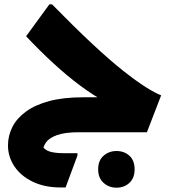

<svg xmlns="http://www.w3.org/2000/svg" viewBox="-20 -613 790 890"><path d="M345 0Q280 0 243.5 13.5Q207 27 193 47.5Q179 68 178 89L176 62Q185 81 209 89Q233 97 274 97H339V108L284 256H262Q187 256 132 229.5Q77 203 47 158.5Q17 114 17 61Q17 16 37.5 -24.5Q58 -65 100.5 -96Q143 -127 208.5 -144.5Q274 -162 364 -162H511L470 -140Q414 -170 352 -216Q290 -262 226 -321Q162 -380 101 -445L209 -593H221Q327 -485 408.5 -409Q490 -333 551.5 -284.5Q613 -236 656 -209Q699 -182 727 -171L661 0ZM435 172Q435 131 460 109Q485 87 520 87Q556 87 580 109Q604 131 604 172Q604 212 580 234.5Q556 257 520 257Q485 257 460 234.5Q435 212 435 172Z"/></svg>

Font: Kufam ExtraBold
Style: Italic
Weight: 800
Italic angle: -11°
Designer: Artur Schmal
Foundry: Original Type
Version: Version 1.301; ttfautohint (v1.8.3)